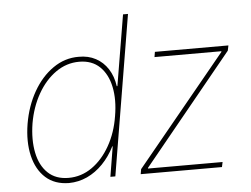

<svg xmlns="http://www.w3.org/2000/svg" viewBox="-52 -793 1135 869"><g transform="rotate(-5 515.5 -358.5)"><path d="M227.5 11.7Q162.6 11.2 121.6 -25.6Q80.6 -62.5 65.4 -126.7Q50.3 -190.9 63.5 -271.5Q77.1 -351.6 113.5 -415.5Q149.9 -479.5 203.4 -516.8Q256.8 -554.2 320.3 -553.7Q363.8 -554.2 397.5 -536.1Q431.2 -518.1 452.6 -484.9Q474.1 -451.7 480.5 -406.2H483.4L537.1 -727.5H559.6L438.5 0H416L438.5 -136.7H436.5Q414.1 -91.8 381.6 -58.3Q349.1 -24.9 310.1 -6.8Q271 11.2 227.5 11.7ZM227.5 -11.7Q285.6 -11.7 334 -45.7Q382.3 -79.6 415.8 -138.7Q449.2 -197.8 460.9 -271.5Q473.6 -345.2 461.4 -404.1Q449.2 -462.9 413.6 -497.1Q377.9 -531.2 320.3 -531.2Q262.7 -531.2 214.1 -497.1Q165.5 -462.9 132.1 -404.1Q98.6 -345.2 85.9 -271.5Q74.2 -197.8 86.2 -138.7Q98.1 -79.6 133.8 -45.7Q169.4 -11.7 227.5 -11.7ZM553.7 0 557.6 -22.5 965.8 -519.5V-522.5H662.1L666 -545.9H1000L995.1 -522.5L588.9 -25.4V-22.5H927.7L922.9 0Z"/></g></svg>

Font: Inter Tight Thin
Style: Italic
Weight: 250
Italic angle: -9.39999°
Designer: Rasmus Andersson
Foundry: rsms
Version: Version 3.004